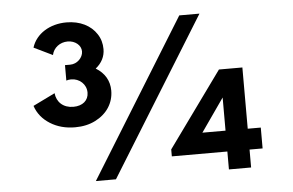

<svg xmlns="http://www.w3.org/2000/svg" viewBox="-56 -922 1532 1004"><g transform="rotate(-5 710.5 -420.0)"><path d="M324.5 -289.5C365 -289.5 400.5 -297.5 431 -313C492.5 -344 529 -398.5 529 -464.5C529 -516 504.5 -558 458 -586C490.5 -612 507.5 -645.5 507.5 -684C507.5 -713.5 500 -740 484.5 -763.5C454 -811 397.5 -840 326 -840C238.5 -840 165.5 -794.5 143.5 -723.5L241.5 -676C249.5 -714 283.5 -740 324 -740C363.5 -740 394.5 -714 394.5 -682C394.5 -649 363.5 -618 327 -618H299.5V-537C307 -539.5 315.5 -541 325 -541C368 -541 404.5 -509 404.5 -465C404.5 -423.5 373 -397 324.5 -397C271 -397 237 -430 232.5 -476.5L117 -420C130.5 -379.5 156.5 -348 194 -324.5C231.5 -301 275 -289.5 324.5 -289.5ZM513 0 1023.5 -825H917.5L407.5 0ZM1222.5 0V-94H1291V-203.5H1222.5V-525H1099.5L814.5 -130.5V-94H1106V0ZM1106 -377.5V-203.5H984.5Z"/></g></svg>

Font: Spartan
Style: Bold
Weight: 700
Designer: Matt Bailey, Mirko Velimirovic
Foundry: Matt Bailey
Version: Version 1.003